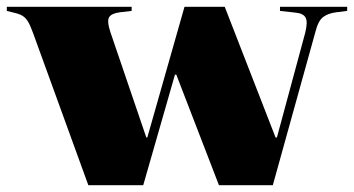

<svg xmlns="http://www.w3.org/2000/svg" viewBox="-30 -543 1038 563"><path d="M229 0 67 -446Q59 -468 52.5 -479Q46 -490 37 -496Q28 -502 10 -506L-10 -511V-523H356V-511L322 -507Q297 -504 290 -492.5Q283 -481 294 -448L399 -140H402L511 -523H629L778 -140H782L865 -447Q873 -479 866 -491.5Q859 -504 836 -506L791 -511V-523H988V-511L956 -507Q932 -504 917.5 -493Q903 -482 895 -450L770 0H612L487 -324H483L390 0Z"/></svg>

Font: Display Black
Style: Regular
Weight: 900
Designer: Latin by Veronika Burian and Jose Scaglione. Greek by Irene Vlachou. Cyrillic by Vera Evstafieva.
Foundry: TypeTogether
Version: Version 3.002